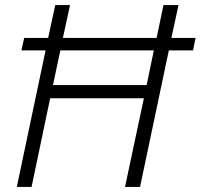

<svg xmlns="http://www.w3.org/2000/svg" viewBox="-20 -734 788 754"><path d="M46 0 159 -536H64L75 -585H169L197 -714H255L227 -585H595L622 -714H681L653 -585H748L738 -536H643L530 0H471L545 -348H177L104 0ZM188 -400H556L584 -536H217Z"/></svg>

Font: Noto Sans Light
Style: Italic
Weight: 300
Italic angle: -12°
Designer: Monotype Design Team
Foundry: Monotype Imaging Inc.
Version: Version 2.013; ttfautohint (v1.8.4.7-5d5b)